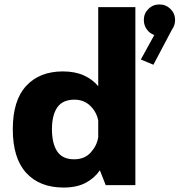

<svg xmlns="http://www.w3.org/2000/svg" viewBox="-20 -832 807 863"><path d="M266 11Q158 11 97.8 -55Q37.5 -121 37.5 -251Q37.5 -381 97.8 -446Q158 -511 262.5 -511Q317 -511 356.5 -493.2Q396 -475.5 421.5 -444.5V-800H588.5V0H455L429 -66.5Q405 -31.5 365 -10.2Q325 11 266 11ZM213.5 -251Q213.5 -187.5 237 -151.8Q260.5 -116 313.5 -116Q360.5 -116 388.2 -147Q416 -178 421.5 -215.5V-289.5Q415 -327 386.5 -355.5Q358 -384 314.5 -384Q261.5 -384 237.5 -349.2Q213.5 -314.5 213.5 -251ZM767 -742.5Q767 -718 753 -699L669.5 -541L613 -564.5L673.5 -674.5Q653 -681.5 639.8 -700Q626.5 -718.5 626.5 -742.5Q626.5 -771 646.8 -791.5Q667 -812 696.5 -812Q726 -812 746.5 -791.5Q767 -771 767 -742.5Z"/></svg>

Font: League Mono
Style: Bold
Weight: 700
Width: 6
Designer: Tyler Finck
Foundry: The League of Moveable Type / Tyler Finck
Version: Version 2.300;RELEASE